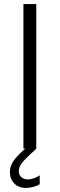

<svg xmlns="http://www.w3.org/2000/svg" viewBox="-20 -740 298 956"><path d="M96.7 -719.7H160.6V0Q147.5 13.7 133.3 25.9Q102.5 54.2 88.1 72.8Q73.7 91.3 73.7 112.8Q73.7 131.3 86.4 142.3Q99.1 153.3 118.7 153.3Q134.3 153.3 150.1 147.2Q166 141.1 177.7 132.8V176.8Q166 185.1 146.2 190.4Q126.5 195.8 108.4 195.8Q73.2 195.8 51.3 173.8Q29.3 151.9 29.3 117.2Q29.3 85.4 48.6 59.3Q67.9 33.2 106 0H96.7Z"/></svg>

Font: Reddit Sans Light
Style: Regular
Weight: 300
Designer: Stephen Hutchings
Foundry: Reddit
Version: Version 1.013